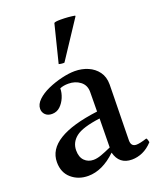

<svg xmlns="http://www.w3.org/2000/svg" viewBox="-141 -839 776 938"><g transform="rotate(-20 246.5 -370.0)"><path d="M383 10Q317 10 300 -56Q229 12 155 12Q104 12 68.5 -18.5Q33 -49 33 -103Q33 -235 302 -269Q302 -293 302.5 -318Q303 -343 303 -371Q303 -406 277.5 -425.5Q252 -445 216 -445Q190 -445 172 -437Q172 -414 162 -390Q152 -366 134.5 -349.5Q117 -333 92 -333Q70 -333 57.5 -345.5Q45 -358 45 -376Q45 -400 67.5 -421.5Q90 -443 125 -458.5Q160 -474 198 -483Q236 -492 266 -492Q303 -492 334.5 -478.5Q366 -465 385.5 -438.5Q405 -412 405 -373Q405 -349 404 -310.5Q403 -272 402.5 -228.5Q402 -185 401 -146Q400 -107 400 -83Q400 -51 428 -51Q446 -51 483 -63Q487 -58 488.5 -52Q490 -46 491 -41Q466 -14 438.5 -2Q411 10 383 10ZM300 -83 302 -233Q210 -221 175.5 -194Q141 -167 141 -125Q141 -90 159.5 -71.5Q178 -53 206 -53Q224 -53 246.5 -61Q269 -69 300 -83ZM362 -746V-742L234 -548Q229 -547 220 -548Q211 -549 205 -551L254 -747Q259 -752 288 -752Q328 -752 362 -746Z"/></g></svg>

Font: Tiro Bangla
Style: Regular
Weight: 400
Designer: Bangla: John Hudson & Fiona Ross. Latin: John Hudson.
Foundry: Tiro Typeworks Ltd.
Version: Version 1.60